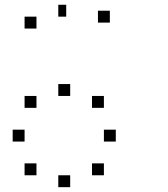

<svg xmlns="http://www.w3.org/2000/svg" viewBox="-20 -820 707 807"><path d="M416.7 -133.3V-83.3H366.7V-133.3ZM275 -83.3V-33.3H225V-83.3ZM133.3 -133.3V-83.3H83.3V-133.3ZM466.7 -275V-225H416.7V-275ZM83.3 -275V-225H33.3V-275ZM416.7 -416.7V-366.7H366.7V-416.7ZM275 -466.7V-416.7H225V-466.7ZM133.3 -416.7V-366.7H83.3V-416.7ZM441.7 -775V-725H391.7V-775ZM258.3 -800V-750H225V-800ZM133.3 -750V-700H83.3V-750Z"/></svg>

Font: 0xA000-Boxes
Style: Boxes
Weight: 400
Version: Version 0.1